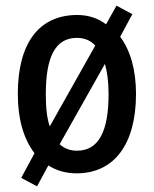

<svg xmlns="http://www.w3.org/2000/svg" viewBox="-20 -603 545 679"><path d="M461 -271C461 -356 441 -425 405 -473L448 -553L392 -583L355 -517C326 -539 292 -550 253 -550C119 -550 43 -452 43 -271C43 -182 63 -113 102 -61L55 26L111 56L151 -18C179 0 212 10 251 10C383 10 461 -92 461 -271ZM142 -270C142 -401 175 -469 252 -469C279 -469 300 -460 317 -442L156 -156C146 -184 142 -223 142 -270ZM364 -271C364 -140 330 -70 252 -70C228 -70 207 -78 191 -93L351 -377C359 -350 364 -314 364 -271Z"/></svg>

Font: Noto Sans Lao Looped Condensed Medium
Style: Regular
Weight: 500
Width: 3
Designer: Mark Frömberg, Ben Mitchell
Foundry: The Fontpad Ltd
Version: Version 1.002